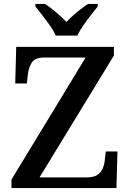

<svg xmlns="http://www.w3.org/2000/svg" viewBox="-20 -951 657 971"><path d="M38 0V-43L413 -660H203Q158 -660 141.5 -635.5Q125 -611 121 -575L116 -529H57L62 -714H556V-670L180 -54H420Q454 -54 472.5 -66.5Q491 -79 499.5 -99Q508 -119 510 -142L515 -185H574L569 0ZM262 -771Q252 -794 233.5 -820.5Q215 -847 195 -873Q175 -899 159 -918V-931H208Q234 -914 264 -888.5Q294 -863 316 -840Q331 -856 349.5 -872.5Q368 -889 388 -904.5Q408 -920 425 -931H474V-918Q459 -899 438.5 -873Q418 -847 400 -820.5Q382 -794 371 -771Z"/></svg>

Font: Noto Serif Khojki Medium
Style: Regular
Weight: 500
Version: Version 2.003